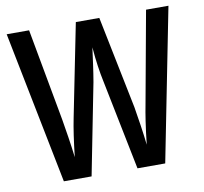

<svg xmlns="http://www.w3.org/2000/svg" viewBox="-79 -800 942 886"><g transform="rotate(-10 392.0 -357.0)"><path d="M150 0H280L364 -427C373 -479 380 -534 387 -586C392 -521 401 -464 409 -427L495 0H625L766 -714H661L582 -280C575 -245 565 -183 556 -100C549 -162 540 -220 530 -280L442 -714H332L245 -279C236 -235 227 -173 219 -101C211 -168 201 -228 192 -282L113 -714H8Z"/></g></svg>

Font: Kathrein 67 Medium Condensed
Style: Regular
Weight: 500
Width: 3
Designer: Lazydogs Typefoundry, based on Open Sans by Ascender Corporation
Foundry: Lazydogs Typefoundry
Version: Version 1.003;PS 001.003;hotconv 1.0.88;makeotf.lib2.5.64775